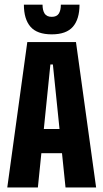

<svg xmlns="http://www.w3.org/2000/svg" viewBox="-20 -824 454 844"><path d="M12 0 100 -639H314L402.5 0H268L212.5 -540.5H201.5L146.5 0ZM117.5 -150.5V-257H295.5V-150.5ZM207.5 -673Q143 -673 114 -706.5Q85 -740 85 -803.5H167Q167 -778.5 176.2 -764.2Q185.5 -750 207.5 -750Q229.5 -750 238.5 -764.2Q247.5 -778.5 247.5 -803.5H329.5Q329.5 -740 300.5 -706.5Q271.5 -673 207.5 -673Z"/></svg>

Font: Anek Latin Condensed
Style: Bold
Weight: 700
Width: 3
Designer: Yesha Goshar
Foundry: Ek Type
Version: Version 1.003